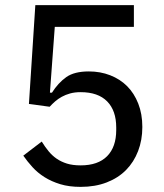

<svg xmlns="http://www.w3.org/2000/svg" viewBox="-20 -718 640 750"><path d="M503 -613H194L175 -356H183Q207 -394 238.5 -416.5Q270 -439 327 -439Q372 -439 410.5 -424Q449 -409 476.5 -381.5Q504 -354 520 -313.5Q536 -273 536 -222Q536 -171 519.5 -128Q503 -85 472.5 -54Q442 -23 397 -5.5Q352 12 295 12Q250 12 215.5 1.5Q181 -9 154 -26Q127 -43 107 -65Q87 -87 71 -110L143 -165Q156 -144 170 -127Q184 -110 201.5 -98Q219 -86 241.5 -79Q264 -72 295 -72Q363 -72 398.5 -108Q434 -144 434 -210V-220Q434 -286 398.5 -322Q363 -358 295 -358Q272 -358 254 -353Q236 -348 221.5 -340Q207 -332 195.5 -322Q184 -312 174 -301L93 -312L118 -698H503Z"/></svg>

Font: IBM Plex Sans Arabic Text
Style: Regular
Weight: 450
Designer: Mike Abbink, Paul van der Laan, Pieter van Rosmalen, Wael Morcos, Khajak Apelian
Foundry: Bold Monday
Version: Version 1.2